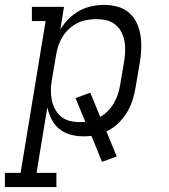

<svg xmlns="http://www.w3.org/2000/svg" viewBox="-68 -548 688 783"><path d="M-48 215V157H16L118 -462H62V-520H193L178 -428Q193 -452 212.5 -471.5Q232 -491 255.5 -504Q279 -517 305.5 -522.5Q332 -528 357 -528Q385 -528 412 -520.5Q439 -513 458.5 -496Q478 -479 489.5 -454.5Q501 -430 505 -403.5Q509 -377 508 -348.5Q507 -320 502 -292L485 -192Q481 -166 472.5 -139.5Q464 -113 449 -88.5Q434 -64 413 -44Q392 -24 366 -12L408 90L348 112L305 6Q297 7 288.5 7.5Q280 8 272 8Q245 8 219.5 1Q194 -6 174 -22Q154 -38 142.5 -61Q131 -84 125 -110L81 157H162V215ZM258 -50Q264 -50 269.5 -50.5Q275 -51 280 -51L240 -148L300 -170L341 -71Q358 -81 372.5 -96Q387 -111 397 -128.5Q407 -146 413 -164.5Q419 -183 422 -202L439 -302Q442 -322 442.5 -343Q443 -364 439 -383.5Q435 -403 425.5 -420Q416 -437 400.5 -449Q385 -461 365.5 -465.5Q346 -470 325 -470Q306 -470 286 -466.5Q266 -463 248 -454Q230 -445 214.5 -431Q199 -417 188 -399.5Q177 -382 170.5 -363Q164 -344 161 -325L144 -225Q140 -204 139.5 -182.5Q139 -161 143 -141Q147 -121 156.5 -103Q166 -85 181 -72.5Q196 -60 216.5 -55Q237 -50 258 -50Z"/></svg>

Font: Iosevka Etoile Light
Style: Italic
Weight: 300
Italic angle: -9°
Designer: Belleve Invis
Foundry: Belleve Invis
Version: Version 22.1.2; ttfautohint (v1.8.4)